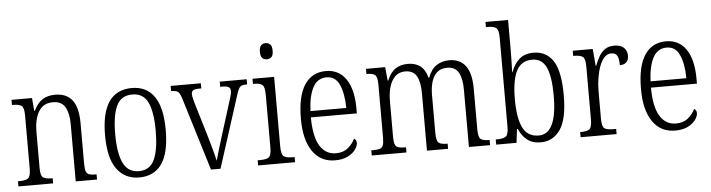

<svg xmlns="http://www.w3.org/2000/svg" viewBox="-47 -967 4390 1185"><g transform="rotate(-5 2148.0 -375.0)"><path d="M26 0V-32H36Q74 -32 89.5 -44Q105 -56 105 -105V-433Q105 -481 89.5 -492.5Q74 -504 38 -504H30V-536H157L164 -455H167Q190 -503 221.5 -523.5Q253 -544 301 -544Q371 -544 406.5 -498.5Q442 -453 442 -355V-105Q442 -72 448 -56.5Q454 -41 468 -36.5Q482 -32 507 -32H513V0H381V-355Q381 -421 359 -460Q337 -499 283 -499Q222 -499 194 -450.5Q166 -402 166 -326V-102Q166 -54 181.5 -43Q197 -32 234 -32H241V0Z M774 10Q686 10 636 -58Q586 -126 586 -268Q586 -544 776 -544Q866 -544 914 -476Q962 -408 962 -268Q962 -126 914 -58Q866 10 774 10ZM775 -29Q844 -29 872 -90.5Q900 -152 900 -268Q900 -386 871.5 -445Q843 -504 775 -504Q706 -504 677.5 -445Q649 -386 649 -268Q649 -151 678.5 -90Q708 -29 775 -29Z M1080 -454Q1070 -486 1058 -495Q1046 -504 1016 -504V-536H1203V-504H1189Q1162 -504 1152 -497Q1142 -490 1142 -474Q1142 -463 1147 -443.5Q1152 -424 1157 -407L1215 -214Q1223 -187 1231.5 -156.5Q1240 -126 1247.5 -98Q1255 -70 1259 -51Q1264 -71 1276.5 -112.5Q1289 -154 1306 -209L1359 -378Q1371 -415 1377.5 -437.5Q1384 -460 1384 -473Q1384 -489 1373 -496.5Q1362 -504 1335 -504H1320V-536H1487V-504H1480Q1453 -504 1442.5 -493Q1432 -482 1419 -440L1278 0H1219Z M1622 -648Q1605 -648 1594 -658.5Q1583 -669 1583 -698Q1583 -726 1594 -737Q1605 -748 1622 -748Q1639 -748 1650.5 -737Q1662 -726 1662 -698Q1662 -669 1650.5 -658.5Q1639 -648 1622 -648ZM1511 0V-32H1527Q1565 -32 1580.5 -43.5Q1596 -55 1596 -103V-431Q1596 -479 1581.5 -491.5Q1567 -504 1531 -504H1523V-536H1657V-106Q1657 -56 1672 -44Q1687 -32 1726 -32H1740V0Z M1987 10Q1898 10 1848.5 -61.5Q1799 -133 1799 -263Q1799 -404 1845.5 -474Q1892 -544 1978 -544Q2058 -544 2102 -480Q2146 -416 2146 -298V-267H1861Q1862 -147 1897.5 -90Q1933 -33 1996 -33Q2042 -33 2071 -57Q2100 -81 2115 -113Q2121 -110 2125.5 -103.5Q2130 -97 2130 -85Q2130 -67 2114 -44.5Q2098 -22 2066.5 -6Q2035 10 1987 10ZM2084 -306Q2083 -395 2058.5 -450Q2034 -505 1979 -505Q1922 -505 1894 -452Q1866 -399 1862 -306Z M2215 0V-32H2228Q2253 -32 2267.5 -36.5Q2282 -41 2288 -56.5Q2294 -72 2294 -106V-430Q2294 -479 2280 -491.5Q2266 -504 2230 -504H2226V-536H2345L2353 -452H2357Q2377 -502 2409 -523Q2441 -544 2486 -544Q2532 -544 2562.5 -521Q2593 -498 2606 -448H2610Q2629 -499 2663 -521.5Q2697 -544 2743 -544Q2808 -544 2843 -498Q2878 -452 2878 -356V-104Q2878 -55 2893 -43.5Q2908 -32 2945 -32H2948V0H2817V-355Q2817 -424 2796 -461.5Q2775 -499 2725 -499Q2685 -499 2661.5 -477Q2638 -455 2628 -419Q2618 -383 2618 -341V-105Q2618 -56 2632 -44Q2646 -32 2683 -32H2688V0H2557V-355Q2557 -426 2536 -462.5Q2515 -499 2466 -499Q2426 -499 2402 -474.5Q2378 -450 2367 -411Q2356 -372 2356 -326V-103Q2356 -71 2362.5 -55.5Q2369 -40 2384.5 -36Q2400 -32 2425 -32H2430V0Z M3262 10Q3210 10 3177.5 -16Q3145 -42 3127 -85H3122L3112 0H2986V-32H2996Q3032 -32 3048.5 -43.5Q3065 -55 3065 -102V-656Q3065 -705 3049 -716.5Q3033 -728 2997 -728H2986V-760H3126V-569Q3126 -542 3125 -502Q3124 -462 3123 -436H3125Q3143 -486 3176 -515.5Q3209 -545 3264 -545Q3345 -545 3386.5 -479.5Q3428 -414 3428 -268Q3428 -120 3383 -55Q3338 10 3262 10ZM3253 -33Q3366 -33 3366 -270Q3366 -389 3339.5 -446Q3313 -503 3252 -503Q3185 -503 3155 -444.5Q3125 -386 3125 -269Q3125 -152 3154.5 -92.5Q3184 -33 3253 -33Z M3509 0V-32H3514Q3551 -32 3566.5 -43.5Q3582 -55 3582 -106V-433Q3582 -481 3566 -492.5Q3550 -504 3512 -504H3507V-536H3631L3640 -431H3643Q3654 -460 3668.5 -486Q3683 -512 3706 -528.5Q3729 -545 3764 -545Q3805 -545 3824.5 -525.5Q3844 -506 3844 -476Q3844 -452 3831 -437Q3818 -422 3789 -422Q3789 -459 3779.5 -479Q3770 -499 3741 -499Q3717 -499 3698.5 -478.5Q3680 -458 3668 -424.5Q3656 -391 3650 -351.5Q3644 -312 3644 -275V-103Q3644 -54 3659.5 -43Q3675 -32 3712 -32H3732V0Z M4094 10Q4005 10 3955.5 -61.5Q3906 -133 3906 -263Q3906 -404 3952.5 -474Q3999 -544 4085 -544Q4165 -544 4209 -480Q4253 -416 4253 -298V-267H3968Q3969 -147 4004.5 -90Q4040 -33 4103 -33Q4149 -33 4178 -57Q4207 -81 4222 -113Q4228 -110 4232.5 -103.5Q4237 -97 4237 -85Q4237 -67 4221 -44.5Q4205 -22 4173.5 -6Q4142 10 4094 10ZM4191 -306Q4190 -395 4165.5 -450Q4141 -505 4086 -505Q4029 -505 4001 -452Q3973 -399 3969 -306Z"/></g></svg>

Font: Noto Serif Tamil Condensed Light
Style: Italic
Weight: 300
Width: 3
Italic angle: -12°
Designer: Indian Type Foundry, Tom Grace, and the Monotype Design Team
Foundry: Monotype Imaging Inc.
Version: Version 2.003; ttfautohint (v1.8.4.7-5d5b)